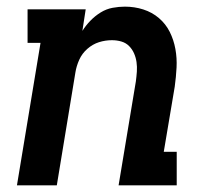

<svg xmlns="http://www.w3.org/2000/svg" viewBox="-20 -558 640 578"><path d="M31 0 102 -429H63V-530H238L228 -465Q238 -481 252 -495.5Q266 -510 283 -520.5Q300 -531 319 -534.5Q338 -538 356 -538Q385 -538 411.5 -529.5Q438 -521 458.5 -503.5Q479 -486 491 -462Q503 -438 508 -410.5Q513 -383 511.5 -354.5Q510 -326 506 -297L473 -101H512V0H337L389 -313Q391 -328 392 -342.5Q393 -357 391 -371Q389 -385 383.5 -397.5Q378 -410 368.5 -419.5Q359 -429 345.5 -433Q332 -437 317 -437Q297 -437 278 -431Q259 -425 243 -411Q227 -397 218.5 -378Q210 -359 207 -340L151 0Z"/></svg>

Font: Iosevka Curly Slab Extended
Style: Bold Italic
Weight: 700
Width: 7
Italic angle: -9°
Monospace: yes
Designer: Belleve Invis
Foundry: Belleve Invis
Version: Version 11.0.0; ttfautohint (v1.8.3)